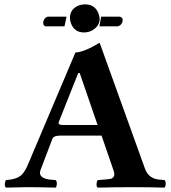

<svg xmlns="http://www.w3.org/2000/svg" viewBox="-20 -853 780 875"><path d="M440.9 -776.9H524.9Q538.1 -775.4 539.1 -762.2Q539.1 -745.1 524.4 -735.8Q519.5 -733.4 516.1 -732.9H433.1ZM273.9 -732.9H189Q177.7 -734.4 176.8 -748Q176.8 -764.6 190.9 -774.4Q195.3 -776.9 199.2 -776.9H283.2ZM272.9 -283.2H424.8L343.3 -520H336.4L247.6 -296.4Q243.7 -285.6 259.8 -283.7Q265.6 -283.2 272.9 -283.2ZM165 -79.1Q150.9 -42.5 205.6 -34.7Q215.8 -33.2 233.9 -32.2Q242.2 -23.9 237.3 -4.4Q235.8 0 233.9 2Q159.7 0 101.1 0Q79.1 0 6.8 2Q-1.5 -6.3 3.9 -25.4Q5.4 -29.8 6.8 -32.2Q57.1 -35.6 78.6 -56.2Q94.7 -72.8 106.9 -102.1L323.7 -613.8Q360.8 -614.3 434.1 -658.2L640.1 -85.9Q655.3 -43 696.8 -35.6Q705.1 -34.2 730 -32.2Q738.3 -23.9 733.4 -4.4Q731.9 0 730 2Q655.8 0 596.2 0Q500 0 424.8 2Q416.5 -6.3 421.9 -25.4Q423.3 -29.8 424.8 -32.2Q480.5 -36.1 488.3 -39.1Q506.3 -48.3 499 -71.8L442.9 -234.9H252.9Q226.1 -234.9 219.7 -222.2Q218.8 -219.7 217.8 -217.8ZM298.8 -771Q298.8 -809.6 334.5 -826.2Q350.1 -833 369.1 -833Q411.6 -833 428.2 -793.5Q433.6 -779.8 434.1 -767.1Q434.1 -736.3 403.3 -716.3Q384.8 -705.1 362.8 -705.1Q320.3 -705.1 304.2 -744.6Q298.8 -757.8 298.8 -771Z"/></svg>

Font: Linux Libertine O
Style: Bold
Weight: 700
Designer: Philipp H. Poll
Foundry: Philipp H. Poll
Version: Version 5.0.0